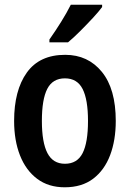

<svg xmlns="http://www.w3.org/2000/svg" viewBox="-20 -786 552 816"><path d="M472 -272Q472 -190 448 -126.5Q424 -63 376 -26.5Q328 10 255 10Q186 10 138 -26Q90 -62 65 -125.5Q40 -189 40 -272Q40 -402 94 -477.5Q148 -553 257 -553Q354 -553 413 -480.5Q472 -408 472 -272ZM158 -272Q158 -181 181.5 -135.5Q205 -90 256 -90Q308 -90 331 -135Q354 -180 354 -272Q354 -363 331 -408Q308 -453 256 -453Q204 -453 181 -408.5Q158 -364 158 -272ZM414 -756Q400 -737 374.5 -709.5Q349 -682 320.5 -653.5Q292 -625 269 -606H190V-618Q216 -655 240 -693.5Q264 -732 281 -766H414Z"/></svg>

Font: Noto Sans Kannada Condensed SemiBold
Style: Regular
Weight: 600
Width: 3
Designer: Jelle Bosma - Monotype Design Team
Foundry: Monotype Imaging Inc.
Version: Version 2.005; ttfautohint (v1.8.4.7-5d5b)